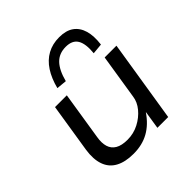

<svg xmlns="http://www.w3.org/2000/svg" viewBox="-198 -923 1094 1094"><g transform="rotate(-45 348.5 -376.0)"><path d="M268 9Q201 9 158 -14.5Q115 -38 98.5 -85Q82 -132 92 -199L139 -496H234L188 -205Q181 -164 190 -134Q199 -104 226 -88Q253 -72 300 -72Q349 -72 391.5 -94Q434 -116 462.5 -150.5Q491 -185 496 -224L539 -496H634L555 0H468L485 -109H484Q444 -50 391 -20.5Q338 9 268 9ZM287 -557 225 -563Q241 -626 270 -670.5Q299 -715 341 -738Q383 -761 437 -761Q492 -761 525 -737.5Q558 -714 571 -670Q584 -626 576 -563L512 -557Q519 -627 498.5 -661.5Q478 -696 425 -696Q371 -696 338 -661.5Q305 -627 287 -557Z"/></g></svg>

Font: Nunito Sans 7pt SemiExpanded
Style: Italic
Weight: 400
Width: 6
Italic angle: -9°
Designer: Vernon Adams
Foundry: Vernon Adams
Version: Version 3.101;gftools[0.9.27]